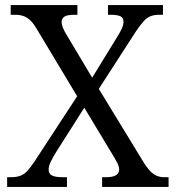

<svg xmlns="http://www.w3.org/2000/svg" viewBox="-20 -734 690 754"><path d="M8 0V-38H22Q45 -38 60.5 -44Q76 -50 88.5 -64Q101 -78 117 -102L283 -356L122 -624Q110 -644 98 -655Q86 -666 72 -671Q58 -676 40 -676H22V-714H284V-676H274Q242 -676 232 -668Q222 -660 222 -649Q222 -638 227 -625Q232 -612 247 -588L342 -429L439 -587Q450 -604 457.5 -620Q465 -636 465 -649Q465 -665 452 -670.5Q439 -676 415 -676H404V-714H620V-676H605Q586 -676 571.5 -670.5Q557 -665 544 -650.5Q531 -636 514 -611L368 -385L548 -90Q562 -69 574 -58Q586 -47 598.5 -42.5Q611 -38 626 -38H642V0H381V-38H395Q423 -38 435.5 -46Q448 -54 448 -68Q448 -79 441.5 -92.5Q435 -106 414 -140L311 -311L203 -141Q189 -119 180 -100.5Q171 -82 171 -67Q171 -52 184 -45Q197 -38 228 -38H243V0Z"/></svg>

Font: Noto Serif Hentaigana EL
Style: Regular
Weight: 400
Designer: Kazuhiro Yamada
Foundry: nipponia
Version: Version 1.000